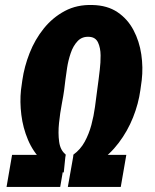

<svg xmlns="http://www.w3.org/2000/svg" viewBox="-20 -740 612 760"><path d="M364.7 -383.3 370.1 -423.8Q371.6 -437 375 -464.4Q378.4 -491.7 378.2 -521Q377.9 -550.3 368.2 -571.5Q358.4 -592.8 333.5 -594.2Q305.2 -596.2 287.4 -577.4Q269.5 -558.6 259.8 -529.5Q250 -500.5 245.6 -471.4Q241.2 -442.4 238.8 -423.3L233.9 -383.3Q231.4 -363.8 224.6 -328.4Q217.8 -293 213.6 -252.9Q209.5 -212.9 214.1 -179Q218.8 -145 239.7 -128.9L232.4 -57.1Q181.2 -69.8 146 -104.5Q110.8 -139.2 90.8 -186.5Q70.8 -233.9 64.5 -285.4Q58.1 -336.9 63 -383.3L68.4 -422.4Q76.2 -476.6 97.2 -530Q118.2 -583.5 153.3 -627.2Q188.5 -670.9 236.6 -696.5Q284.7 -722.2 346.2 -720.2Q405.3 -718.8 445.3 -691.7Q485.4 -664.6 508.5 -620.6Q531.7 -576.7 539.3 -524.7Q546.9 -472.7 541 -422.4L535.6 -383.3Q528.3 -329.6 506.6 -275.1Q484.9 -220.7 449.7 -174.3Q414.6 -127.9 367.7 -96.7Q320.8 -65.4 262.7 -56.6L270.5 -127.9Q298.3 -147.9 315.2 -178.7Q332 -209.5 341.6 -245.1Q351.1 -280.8 356 -316.9Q360.8 -353 364.7 -383.3ZM248.5 0 271 -127H480L458 0ZM5.9 0 27.8 -127H240.2L218.3 0Z"/></svg>

Font: Roboto Condensed ExtraBold
Style: Italic
Weight: 800
Italic angle: -12°
Designer: Christian Robertson
Foundry: Google
Version: Version 3.008; 2023